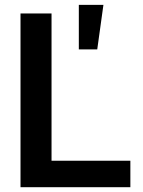

<svg xmlns="http://www.w3.org/2000/svg" viewBox="-20 -784 597 804"><path d="M65.9 0V-727.5H195.8V-110.8H525.9V0ZM310.1 -577.1V-763.7H413.1L387.2 -577.1Z"/></svg>

Font: Inter 24pt SemiBold
Style: Regular
Weight: 600
Designer: Rasmus Andersson
Foundry: rsms
Version: Version 4.001;git-66647c0bb